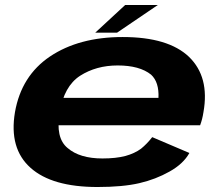

<svg xmlns="http://www.w3.org/2000/svg" viewBox="-20 -744 889 770"><path d="M371 6 391 -108.5Q299.5 -108.5 251 -150.5Q201.5 -191 219.5 -293.5Q236.5 -398 301 -440Q366 -481.5 452 -481.5Q540 -481.5 586 -444.5Q618.5 -414.5 615.5 -351.5H212L193 -241.5H782.5Q791.5 -265 796 -294.5Q821 -435.5 738 -516Q654.5 -595.5 472 -595.5Q297 -595.5 180.5 -517.5Q65.5 -440 40 -294Q15.5 -148.5 102.5 -71Q188.5 6 371 6ZM391 -108.5 371 6Q472.5 6 539 -9.5Q604 -24.5 660 -56Q715.5 -87 739.5 -130.5L590.5 -194Q570 -167.5 545.5 -147.5Q519.5 -128.5 483 -118.5Q445 -108.5 391 -108.5ZM362 -613H449.5L613 -724H482Z"/></svg>

Font: Anybody Expanded
Style: Bold Italic
Weight: 700
Width: 7
Italic angle: -10°
Version: Version 1.113;gftools[0.9.25]